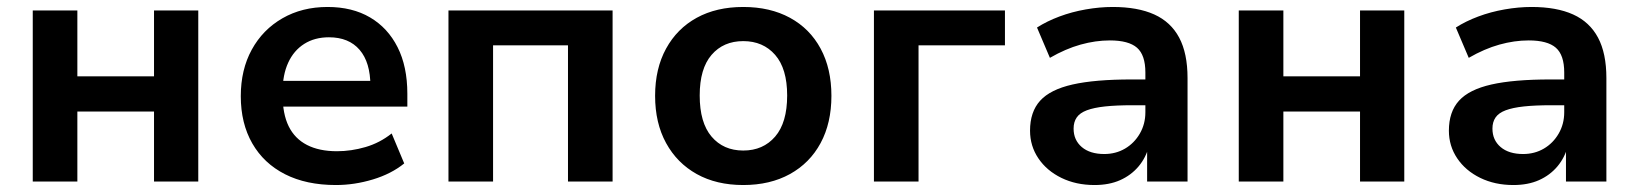

<svg xmlns="http://www.w3.org/2000/svg" viewBox="-20 -521 4703 551"><path d="M74 0V-491H202V-302H422V-491H549V0H422V-201H202V0Z M944 10Q859 10 798 -21Q737 -52 704 -109.5Q671 -167 671 -245Q671 -321 702.5 -378.5Q734 -436 790.5 -468.5Q847 -501 920 -501Q991 -501 1042 -471Q1093 -441 1121 -385.5Q1149 -330 1149 -252V-215H773V-289H1059L1043 -274Q1043 -342 1012 -378Q981 -414 924 -414Q883 -414 853 -395Q823 -376 807 -341Q791 -306 791 -258V-249Q791 -194 808.5 -158.5Q826 -123 861 -105Q896 -87 947 -87Q988 -87 1029 -99Q1070 -111 1104 -138L1140 -52Q1103 -22 1050 -6Q997 10 944 10Z M1267 0V-491H1738V0H1610V-391H1395V0Z M2113 10Q2036 10 1979.5 -21.5Q1923 -53 1891.5 -110.5Q1860 -168 1860 -246Q1860 -324 1891.5 -381.5Q1923 -439 1979.5 -470Q2036 -501 2113 -501Q2190 -501 2247 -470Q2304 -439 2335 -381.5Q2366 -324 2366 -246Q2366 -168 2335 -110.5Q2304 -53 2247 -21.5Q2190 10 2113 10ZM2113 -89Q2170 -89 2204.5 -129Q2239 -169 2239 -247Q2239 -324 2204.5 -363.5Q2170 -403 2113 -403Q2056 -403 2022 -363.5Q1988 -324 1988 -247Q1988 -169 2022 -129Q2056 -89 2113 -89Z M2488 0V-491H2864V-391H2616V0Z M3121 10Q3068 10 3026 -10.5Q2984 -31 2960 -66.5Q2936 -102 2936 -146Q2936 -200 2965 -232Q2994 -264 3058 -278.5Q3122 -293 3228 -293H3282V-219H3230Q3183 -219 3151 -215.5Q3119 -212 3099 -204.5Q3079 -197 3070 -184Q3061 -171 3061 -152Q3061 -119 3084.5 -99Q3108 -79 3149 -79Q3182 -79 3208.5 -94.5Q3235 -110 3251 -137.5Q3267 -165 3267 -199V-313Q3267 -363 3243 -384Q3219 -405 3165 -405Q3124 -405 3081 -393Q3038 -381 2993 -355L2956 -442Q2984 -460 3020 -473.5Q3056 -487 3096 -494Q3136 -501 3173 -501Q3245 -501 3292.5 -479.5Q3340 -458 3364 -413Q3388 -368 3388 -297V0H3272V-104H3278Q3269 -69 3247.5 -43.5Q3226 -18 3194.5 -4Q3163 10 3121 10Z M3535 0V-491H3663V-302H3883V-491H4010V0H3883V-201H3663V0Z M4323 10Q4270 10 4228 -10.5Q4186 -31 4162 -66.5Q4138 -102 4138 -146Q4138 -200 4167 -232Q4196 -264 4260 -278.5Q4324 -293 4430 -293H4484V-219H4432Q4385 -219 4353 -215.5Q4321 -212 4301 -204.5Q4281 -197 4272 -184Q4263 -171 4263 -152Q4263 -119 4286.5 -99Q4310 -79 4351 -79Q4384 -79 4410.5 -94.5Q4437 -110 4453 -137.5Q4469 -165 4469 -199V-313Q4469 -363 4445 -384Q4421 -405 4367 -405Q4326 -405 4283 -393Q4240 -381 4195 -355L4158 -442Q4186 -460 4222 -473.5Q4258 -487 4298 -494Q4338 -501 4375 -501Q4447 -501 4494.5 -479.5Q4542 -458 4566 -413Q4590 -368 4590 -297V0H4474V-104H4480Q4471 -69 4449.5 -43.5Q4428 -18 4396.5 -4Q4365 10 4323 10Z"/></svg>

Font: Nunito Sans 11pt
Style: Bold
Weight: 700
Version: Version 3.101;gftools[0.9.27]